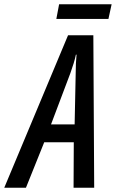

<svg xmlns="http://www.w3.org/2000/svg" viewBox="-84 -883 545 903"><path d="M-64 0 236 -717H355L359 0H262L263 -214H124L38 0ZM156 -298H267L272 -539Q272 -563 273 -584.5Q274 -606 276 -626H273Q269 -607 262.5 -585.5Q256 -564 247 -539ZM181 -794 194 -863H441L426 -794Z"/></svg>

Font: Noto Sans ExtraCondensed Medium
Style: Italic
Weight: 500
Width: 2
Italic angle: -12°
Designer: Monotype Design Team
Foundry: Monotype Imaging Inc.
Version: Version 2.013; ttfautohint (v1.8.4.7-5d5b)